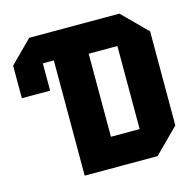

<svg xmlns="http://www.w3.org/2000/svg" viewBox="-103 -805 924 911"><g transform="rotate(-15 359.0 -350.0)"><path d="M149 -566V-432H10V-592L118 -700H561L680 -581V-119L561 0H203V-566ZM371 -146H512V-554H371Z"/></g></svg>

Font: Tektur SemiCondensed
Style: Bold
Weight: 700
Width: 4
Designer: Adam Jagosz
Foundry: Adam Jagosz
Version: Version 1.005;gftools[0.9.30]